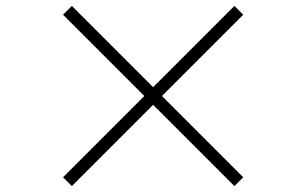

<svg xmlns="http://www.w3.org/2000/svg" viewBox="-20 -694 1040 652"><path d="M224 -62 194 -92 470 -368 194 -644 224 -674 500 -398 776 -674 806 -644 530 -368 806 -92 776 -62 500 -338Z"/></svg>

Font: Noto Serif SC ExtraLight
Style: Regular
Weight: 200
Designer: Ryoko NISHIZUKA 西塚涼子 (kana & ideographs); Frank Grießhammer (Latin, Greek & Cyrillic); Wenlong ZHANG 张文龙 (bopomofo); San
Foundry: Adobe
Version: Version 2.002-H1;hotconv 1.1.0;makeotfexe 2.6.0